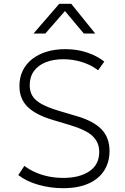

<svg xmlns="http://www.w3.org/2000/svg" viewBox="-20 -973 657 1008"><path d="M311 15Q245 15 182 -2.8Q119 -20.5 76 -54L108 -102Q135.5 -81.5 168 -67.5Q200.5 -53.5 236.8 -46.2Q273 -39 312 -39Q397.5 -39 449.2 -73.8Q501 -108.5 501 -176Q501 -224 467.2 -257.5Q433.5 -291 342 -318L258 -343Q167.5 -370 124.8 -412.2Q82 -454.5 82 -521Q82 -566.5 99.5 -602.2Q117 -638 149.2 -663.2Q181.5 -688.5 225.8 -701.8Q270 -715 323 -715Q385 -715 438 -697Q491 -679 527.5 -649.5L495 -604Q471 -622.5 441.5 -635.5Q412 -648.5 379 -655.2Q346 -662 312 -662Q260 -662 220.2 -646.2Q180.5 -630.5 158.2 -600Q136 -569.5 136 -525Q136 -494 149.8 -470.2Q163.5 -446.5 197.8 -427.2Q232 -408 293 -390L384 -363Q471 -337.5 513 -294Q555 -250.5 555 -180Q555 -122 527.2 -78Q499.5 -34 445 -9.5Q390.5 15 311 15ZM156 -797 291 -953H354L480 -797H420L321 -915L218 -797Z"/></svg>

Font: Geologica Thin
Style: Regular
Weight: 100
Version: Version 1.010;gftools[0.9.28]